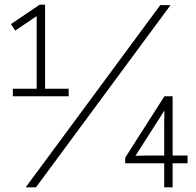

<svg xmlns="http://www.w3.org/2000/svg" viewBox="-20 -802 840 822"><path d="M719 0H683V-103H516V-127L684 -390H719V-136H783V-103H719ZM134 0H90L666 -780H710ZM274 -390H35V-422H137V-733L45 -671L27 -699L150 -782H173V-422H274ZM684 -329 560 -135 603 -136H683V-278Z"/></svg>

Font: Cooper Hewitt
Style: Light
Weight: 703
Designer: Village Type and Design LLC
Foundry: Cooper Hewitt Smithsonian Design Museum
Version: 1.000